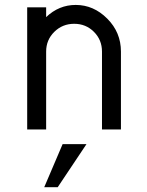

<svg xmlns="http://www.w3.org/2000/svg" viewBox="-20 -530 600 786"><path d="M290 -509.8Q363.3 -509.8 419.2 -453.6Q475.1 -397.5 475.1 -318.8V0H397.5V-318.8Q397.5 -366.7 364.5 -399.7Q331.5 -432.6 283.7 -432.6Q235.8 -432.6 202.4 -399.7Q168.9 -366.7 168.9 -318.8V0H91.3V-500H168.9V-460Q221.2 -509.8 290 -509.8ZM161.1 236.3 236.3 60.1H334L216.3 236.3Z"/></svg>

Font: Now
Style: Regular
Weight: 400
Designer: Alfredo Marco Pradil
Foundry: Alfredo Marco Pradil
Version: Version 1.002;PS 001.002;hotconv 1.0.88;makeotf.lib2.5.64775